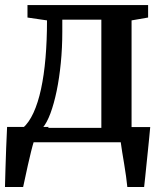

<svg xmlns="http://www.w3.org/2000/svg" viewBox="-21 -572 665 772"><path d="M50 0V-56L70 -56.5Q95 -78 113.5 -118.2Q132 -158.5 144 -214Q156 -269.5 162 -339.2Q168 -409 168 -490L89.5 -501.5V-551.5H574.5V-501.5L508 -490V0ZM150.5 -58H386.5V-493H229.5V-444.5Q229.5 -379.5 223.5 -318.8Q217.5 -258 206.8 -206.2Q196 -154.5 181.8 -116.2Q167.5 -78 150.5 -58ZM-1 180Q0 146.5 1 106.5Q2 66.5 3.8 23.2Q5.5 -20 7.5 -61.5H175.5L115.5 -4.5Q110.5 11 104 37.2Q97.5 63.5 91 92.5Q84.5 121.5 79.5 145.5Q74.5 169.5 72 180ZM491 180Q489 161 485.8 136.8Q482.5 112.5 478.2 87Q474 61.5 470.2 38.8Q466.5 16 464.5 0L422.5 -61H583Q581.5 -43 579 -18.5Q576.5 6 573.8 33.2Q571 60.5 568.2 87.5Q565.5 114.5 563 138.5Q560.5 162.5 558.5 180Z"/></svg>

Font: Merriweather 28pt SemiBold
Style: Regular
Weight: 600
Version: Version 2.100